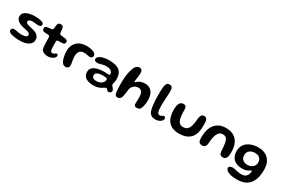

<svg xmlns="http://www.w3.org/2000/svg" viewBox="104 -1887 4940 3368"><g transform="rotate(30 2574.0 -203.0)"><path d="M244 18Q210 18 176.2 15.2Q142.5 12.5 113.2 7Q84 1.5 63 -7Q41.5 -15.5 27.5 -26.8Q13.5 -38 13.5 -59.5Q13.5 -83 27.2 -96.2Q41 -109.5 67.5 -109.5Q85 -109.5 107.8 -104.2Q130.5 -99 159 -93.8Q187.5 -88.5 220 -88.5Q249.5 -88.5 275.2 -93Q301 -97.5 317.2 -109Q333.5 -120.5 333.5 -141Q333.5 -159.5 323 -171.2Q312.5 -183 285.5 -191.8Q258.5 -200.5 209 -210Q152 -221 112 -239.5Q72 -258 51 -286.2Q30 -314.5 30 -353.5Q30 -388.5 49.8 -413.5Q69.5 -438.5 104 -454.8Q138.5 -471 182.2 -479Q226 -487 274 -487Q304 -487 335.5 -483.5Q367 -480 394 -472.8Q421 -465.5 437.5 -454.2Q454 -443 454 -427Q454 -408.5 445.2 -397.2Q436.5 -386 422.8 -381.2Q409 -376.5 393.5 -376.5Q370 -376.5 342.5 -381.5Q315 -386.5 286.5 -386.5Q262 -386.5 241.5 -381.5Q221 -376.5 208.8 -366.2Q196.5 -356 196.5 -339.5Q196.5 -314.5 225.2 -301Q254 -287.5 312.5 -276Q367.5 -265.5 405.8 -247.5Q444 -229.5 464 -201.2Q484 -173 484 -131Q484 -91.5 465 -63.5Q446 -35.5 413 -17.5Q380 0.5 336.8 9.2Q293.5 18 244 18Z M808 11Q775.5 11 744.8 1.8Q714 -7.5 693 -31Q672 -54.5 669.5 -96.5Q668 -110.5 667 -127.2Q666 -144 665.2 -163Q664.5 -182 663.8 -202.2Q663 -222.5 662.8 -243.2Q662.5 -264 662 -284Q662 -306.5 653 -313.2Q644 -320 627 -321.5Q617.5 -322.5 603.8 -323.2Q590 -324 575.5 -325Q561 -326 548.5 -327Q527 -329.5 515.2 -343Q503.5 -356.5 503.5 -381Q503.5 -398 510.5 -407Q517.5 -416 529.5 -420.8Q541.5 -425.5 556.5 -428Q581.5 -430.5 598.8 -433Q616 -435.5 630.5 -437.5Q646 -439.5 653.5 -446.2Q661 -453 662.5 -470Q664 -481 665 -494Q666 -507 667.5 -520Q669 -533 671 -542.5Q678 -568 690.2 -580Q702.5 -592 729 -592Q750.5 -592 763 -585.8Q775.5 -579.5 782 -566.8Q788.5 -554 792 -533.5Q793.5 -519.5 794.5 -508.5Q795.5 -497.5 796.2 -488.2Q797 -479 798 -471Q799 -463 800 -455Q801.5 -440 810.5 -433.2Q819.5 -426.5 834.5 -424.5Q848 -423 862.8 -421.2Q877.5 -419.5 891.5 -418.2Q905.5 -417 916 -415Q938.5 -412 955 -401.8Q971.5 -391.5 971.5 -367Q971.5 -345.5 958 -332.5Q944.5 -319.5 923 -318Q895 -317 870.5 -316.8Q846 -316.5 832 -315.5Q821 -315 813.8 -309Q806.5 -303 805.5 -281Q805 -264.5 805 -247.5Q805 -230.5 805.5 -213.5Q806 -196.5 806.8 -180.2Q807.5 -164 808.8 -149.5Q810 -135 811.5 -122.5Q814.5 -97 824.5 -87.2Q834.5 -77.5 853.5 -77.5Q873.5 -77.5 885.2 -85.5Q897 -93.5 906 -101.5Q915 -109.5 926 -109.5Q941.5 -109.5 948 -101.5Q954.5 -93.5 954.5 -78Q954.5 -59 941.5 -43Q928.5 -27 907 -14.8Q885.5 -2.5 859.8 4.2Q834 11 808 11Z M1171 15Q1153 15 1139 9Q1125 3 1114.2 -7.5Q1103.5 -18 1094.5 -32.5Q1084.5 -51.5 1076.2 -76Q1068 -100.5 1062.5 -127.5Q1057 -154.5 1054 -181.5Q1051 -208.5 1051 -232.5Q1051 -315 1083.5 -372.2Q1116 -429.5 1176.2 -459.5Q1236.5 -489.5 1319 -489.5Q1355.5 -489.5 1389.5 -484Q1423.5 -478.5 1450.5 -467.2Q1477.5 -456 1493.2 -439.2Q1509 -422.5 1509 -400.5Q1509 -380.5 1501 -369Q1493 -357.5 1480 -353Q1467 -348.5 1453 -348.5Q1428 -348.5 1401.2 -356Q1374.5 -363.5 1334 -363.5Q1277 -363.5 1247.8 -328.8Q1218.5 -294 1218.5 -232.5Q1218.5 -210 1220.5 -188.8Q1222.5 -167.5 1225.8 -148Q1229 -128.5 1232.2 -111.5Q1235.5 -94.5 1237.5 -81Q1239.5 -67.5 1239.5 -57.5Q1239.5 -20 1222.8 -2.5Q1206 15 1171 15Z M1755.5 53Q1714 53 1676.2 45.2Q1638.5 37.5 1608.8 19.8Q1579 2 1562 -27Q1545 -56 1545 -97.5Q1545 -143 1567.5 -172.8Q1590 -202.5 1628.8 -219.2Q1667.5 -236 1716 -243Q1764.5 -250 1816.5 -250Q1831.5 -250 1847 -249Q1862.5 -248 1875.8 -247Q1889 -246 1898 -246Q1910 -246 1914.5 -250.2Q1919 -254.5 1919 -264.5Q1919 -280.5 1915 -293Q1911 -305.5 1903.5 -315Q1896 -324.5 1885.5 -331.5Q1868.5 -343 1843.2 -348.2Q1818 -353.5 1789 -353.5Q1754 -353.5 1725.2 -346.2Q1696.5 -339 1672.2 -331.2Q1648 -323.5 1626 -323.5Q1593.5 -323.5 1575.5 -334.2Q1557.5 -345 1557.5 -368.5Q1557.5 -391.5 1575.5 -410Q1593.5 -428.5 1624.5 -441.8Q1655.5 -455 1696 -462Q1736.5 -469 1781.5 -469Q1872 -469 1933.8 -447.5Q1995.5 -426 2027 -376.8Q2058.5 -327.5 2058.5 -243Q2058.5 -220 2056 -202.8Q2053.5 -185.5 2050.5 -172.8Q2047.5 -160 2045 -150.5Q2042.5 -141 2042.5 -133Q2042.5 -120 2051 -108.5Q2059.5 -97 2071 -85Q2082.5 -73 2091 -59.5Q2099.5 -46 2099.5 -29.5Q2099.5 -4.5 2083.2 6.8Q2067 18 2047 18Q2029.5 18 2018.8 7.8Q2008 -2.5 1999.2 -12.5Q1990.5 -22.5 1979 -22.5Q1972 -22.5 1963.2 -18.2Q1954.5 -14 1942 -5.5Q1927 5.5 1903 19.2Q1879 33 1843.2 43Q1807.5 53 1755.5 53ZM1770 -39Q1796.5 -39 1822 -47Q1847.5 -55 1867.8 -69.8Q1888 -84.5 1900 -104.5Q1912 -124.5 1912 -148Q1912 -163.5 1901.8 -170.8Q1891.5 -178 1869.5 -180Q1847.5 -182 1812 -182Q1776.5 -182 1745 -174.8Q1713.5 -167.5 1694.2 -150.5Q1675 -133.5 1675 -104Q1675 -82 1686.8 -67.5Q1698.5 -53 1719.8 -46Q1741 -39 1770 -39Z M2230 25Q2207 25 2194 13Q2181 1 2174 -22.5Q2171 -34 2168.8 -55Q2166.5 -76 2164.8 -104.5Q2163 -133 2162 -167.8Q2161 -202.5 2161 -242Q2161 -275.5 2163.2 -310.5Q2165.5 -345.5 2170 -380Q2174.5 -414.5 2181.2 -447.2Q2188 -480 2197 -509Q2206 -538 2217.5 -561.5Q2234 -593.5 2256.5 -609.8Q2279 -626 2307 -626Q2336.5 -626 2353.5 -606.2Q2370.5 -586.5 2370.5 -549.5Q2370.5 -532.5 2368.8 -512Q2367 -491.5 2364.2 -471Q2361.5 -450.5 2358.8 -431.2Q2356 -412 2354 -396.8Q2352 -381.5 2352 -373Q2352 -359.5 2358.5 -359.5Q2364.5 -359.5 2375.2 -370.2Q2386 -381 2405.2 -394.8Q2424.5 -408.5 2455.2 -419.2Q2486 -430 2531.5 -430Q2586.5 -430 2623.2 -410Q2660 -390 2681.5 -356.5Q2703 -323 2712 -282Q2721 -241 2721 -198.5Q2721 -177.5 2718.8 -153.5Q2716.5 -129.5 2712.2 -106Q2708 -82.5 2702.2 -62Q2696.5 -41.5 2690 -27.5Q2679 -7 2660.2 3.5Q2641.5 14 2613.5 14Q2591 14 2578.8 4.8Q2566.5 -4.5 2560.5 -20.5Q2558.5 -31 2558.5 -48.2Q2558.5 -65.5 2559.8 -87.5Q2561 -109.5 2561.8 -133.2Q2562.5 -157 2561.5 -179.5Q2560.5 -203.5 2556 -226.5Q2551.5 -249.5 2541.5 -268.2Q2531.5 -287 2513.8 -298.2Q2496 -309.5 2469 -309.5Q2436 -309.5 2411.2 -298.2Q2386.5 -287 2369.5 -269.5Q2352.5 -252 2342.8 -232.8Q2333 -213.5 2331 -197Q2327.5 -167 2324.2 -142Q2321 -117 2317.8 -96.2Q2314.5 -75.5 2310.5 -58.2Q2306.5 -41 2301 -26Q2291.5 -1 2273.8 12Q2256 25 2230 25Z M3001 27Q2948.5 27 2915.2 6.8Q2882 -13.5 2864.2 -59Q2846.5 -104.5 2839 -180Q2836 -201 2833.8 -231Q2831.5 -261 2830.8 -295Q2830 -329 2829.8 -362.2Q2829.5 -395.5 2829.8 -423.5Q2830 -451.5 2831 -469.5Q2832.5 -522.5 2839 -558.2Q2845.5 -594 2862.5 -612.2Q2879.5 -630.5 2911.5 -630.5Q2951 -630.5 2965.8 -607.2Q2980.5 -584 2980.5 -530.5Q2980.5 -517 2979.8 -495.2Q2979 -473.5 2977.8 -447Q2976.5 -420.5 2975 -392Q2973.5 -363.5 2972.2 -336Q2971 -308.5 2970 -284.8Q2969 -261 2969 -244Q2969 -192.5 2972.8 -159.2Q2976.5 -126 2983.8 -107.5Q2991 -89 3001.5 -81.5Q3012 -74 3025.5 -74Q3043.5 -74 3056.8 -81Q3070 -88 3081.8 -95Q3093.5 -102 3106 -102Q3120 -102 3128.2 -91.8Q3136.5 -81.5 3136.5 -64.5Q3136.5 -45.5 3124.5 -28.8Q3112.5 -12 3092.8 0.2Q3073 12.5 3049 19.8Q3025 27 3001 27Z M3481.5 34Q3407 34 3352.8 12.5Q3298.5 -9 3263.2 -50Q3228 -91 3211 -150Q3194 -209 3194 -284.5Q3194 -303.5 3195.5 -322Q3197 -340.5 3200.2 -357.8Q3203.5 -375 3208 -389Q3219.5 -424.5 3240.5 -441.5Q3261.5 -458.5 3291 -458.5Q3319.5 -458.5 3333.5 -448Q3347.5 -437.5 3352.2 -421.8Q3357 -406 3357.5 -390.5Q3358 -380 3358.2 -367.2Q3358.5 -354.5 3358.8 -341Q3359 -327.5 3359.2 -315Q3359.5 -302.5 3360.5 -292Q3363.5 -234 3375.8 -191.2Q3388 -148.5 3414.8 -124.8Q3441.5 -101 3486.5 -101Q3531 -101 3559.2 -119.8Q3587.5 -138.5 3603.5 -174.8Q3619.5 -211 3627.5 -263.5Q3630.5 -278 3632.2 -293.2Q3634 -308.5 3635.2 -324Q3636.5 -339.5 3638.2 -355Q3640 -370.5 3642.5 -386Q3649.5 -419 3666.8 -437.8Q3684 -456.5 3717.5 -456.5Q3746 -456.5 3761 -439Q3776 -421.5 3782 -390.5Q3783.5 -373.5 3784.5 -356Q3785.5 -338.5 3785.5 -320.8Q3785.5 -303 3785 -285.2Q3784.5 -267.5 3783.5 -250Q3778.5 -155.5 3742.5 -92.2Q3706.5 -29 3641 2.5Q3575.5 34 3481.5 34Z M3931 11Q3902.5 11 3885.2 -2Q3868 -15 3860 -44.5Q3858 -57 3857 -72.5Q3856 -88 3856 -107.8Q3856 -127.5 3857.5 -150.5Q3862.5 -251 3899 -321.5Q3935.5 -392 4000.5 -429Q4065.5 -466 4153.5 -466Q4242 -466 4306.8 -430.5Q4371.5 -395 4407 -323.2Q4442.5 -251.5 4442.5 -142.5Q4442.5 -123.5 4441.5 -107.2Q4440.5 -91 4438.5 -77.2Q4436.5 -63.5 4433.5 -52Q4424 -19.5 4405.8 -4.2Q4387.5 11 4359.5 11Q4330 11 4314 1.8Q4298 -7.5 4291.2 -25.2Q4284.5 -43 4281.5 -68.5Q4280 -102.5 4278.2 -129.2Q4276.5 -156 4274 -177Q4271.5 -198 4268.5 -216.2Q4265.5 -234.5 4261 -252Q4250 -296.5 4226.8 -319Q4203.5 -341.5 4158 -341.5Q4115 -341.5 4088.2 -317.2Q4061.5 -293 4046 -250Q4039.5 -231 4034.8 -210.2Q4030 -189.5 4026.5 -166.5Q4023 -143.5 4020.8 -118Q4018.5 -92.5 4016 -64Q4013 -34 4001 -17.8Q3989 -1.5 3971 4.8Q3953 11 3931 11Z M4763 223.5Q4696.5 223.5 4651 214.2Q4605.5 205 4578.2 190.2Q4551 175.5 4538.8 158.2Q4526.5 141 4526.5 125.5Q4526.5 109.5 4537 99Q4547.5 88.5 4565 83Q4582.5 77.5 4604 77.5Q4619.5 77.5 4639.8 82.2Q4660 87 4684 92.8Q4708 98.5 4736.2 102.5Q4764.5 106.5 4797.5 104.5Q4830.5 104 4853.8 91.8Q4877 79.5 4891.5 60.2Q4906 41 4912.5 18Q4919 -5 4919 -27.5Q4919 -32 4918.2 -35.5Q4917.5 -39 4915.8 -41Q4914 -43 4911 -43Q4905.5 -43 4894 -34.8Q4882.5 -26.5 4863.5 -15.8Q4844.5 -5 4817 3.2Q4789.5 11.5 4753 11.5Q4674 11.5 4620.2 -14.5Q4566.5 -40.5 4539.2 -90.2Q4512 -140 4512 -211Q4512 -273.5 4537 -319.2Q4562 -365 4605 -395Q4648 -425 4702.5 -439.5Q4757 -454 4816 -454Q4880 -454 4931.5 -434.5Q4983 -415 5019.5 -377.8Q5056 -340.5 5075.5 -287Q5095 -233.5 5095 -164.5Q5095 -66 5074 7Q5053 80 5011.5 128Q4970 176 4907.8 199.8Q4845.5 223.5 4763 223.5ZM4794.5 -90.5Q4825.5 -90.5 4852.5 -99.8Q4879.5 -109 4899.5 -126.5Q4919.5 -144 4930.8 -167.8Q4942 -191.5 4942 -220.5Q4942 -255.5 4927 -282.8Q4912 -310 4883.2 -325.8Q4854.5 -341.5 4813 -341.5Q4787.5 -341.5 4761 -335Q4734.5 -328.5 4712 -313.5Q4689.5 -298.5 4675.8 -273.2Q4662 -248 4662 -210.5Q4662 -174.5 4678.2 -147.5Q4694.5 -120.5 4724.2 -105.5Q4754 -90.5 4794.5 -90.5Z"/></g></svg>

Font: Gluten Thin Medium
Style: Regular
Weight: 500
Version: Version 1.300